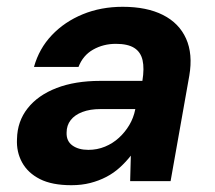

<svg xmlns="http://www.w3.org/2000/svg" viewBox="-20 -533 632 565"><path d="M190 12Q133 12 97.5 -6Q62 -24 45 -55Q28 -86 30 -124Q31 -176 61.5 -214.5Q92 -253 146.5 -274Q201 -295 275 -295H399Q405 -332 399.5 -356Q394 -380 375 -392Q356 -404 321 -404Q284 -404 254 -387Q224 -370 211 -336H80Q95 -390 132.5 -429.5Q170 -469 223.5 -491Q277 -513 341 -513Q412 -513 459.5 -489Q507 -465 527.5 -419.5Q548 -374 537 -310L482 0H363L365 -75Q351 -57 333 -40.5Q315 -24 293 -12.5Q271 -1 245.5 5.5Q220 12 190 12ZM240 -92Q266 -92 289 -101.5Q312 -111 330 -127.5Q348 -144 360.5 -165Q373 -186 378 -211V-212H275Q245 -212 222.5 -203.5Q200 -195 188 -179.5Q176 -164 176 -143Q175 -118 193 -105Q211 -92 240 -92Z"/></svg>

Font: DM Sans 17pt
Style: Bold Italic
Weight: 700
Italic angle: -10°
Version: Version 4.004;gftools[0.9.30]